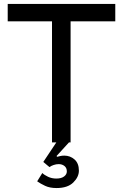

<svg xmlns="http://www.w3.org/2000/svg" viewBox="-20 -720 620 971"><path d="M194 155Q204 165 223 174Q242 183 265 183Q290 183 304 172.5Q318 162 318 147Q318 129 306 119.5Q294 110 277 110Q264 110 251 114.5Q238 119 230 125L199 99L265 0H243V-612H19V-700H563V-612H337V0H329L266 69L269 73Q277 71 285.5 69Q294 67 305 67Q335 67 357 86.5Q379 106 379 143Q379 175 350.5 203Q322 231 266 231Q232 231 208.5 220Q185 209 168 197Z"/></svg>

Font: Haskoy Medium
Style: Regular
Weight: 500
Designer: Ertekin Erdin
Foundry: Ertekin Erdin
Version: Version 1.500; ttfautohint (v1.8.3)